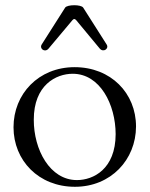

<svg xmlns="http://www.w3.org/2000/svg" viewBox="-20 -701 572 733"><path d="M266 12.1C403.4 12.1 498.9 -91.3 499.3 -218C499.3 -345.2 403.4 -444.6 264.9 -444.6C127.1 -444.6 31.6 -342.3 31.6 -215.2C31.6 -88.4 127.5 12.1 266 12.1ZM109 -243.6C108.7 -376.4 194.2 -419.4 257.5 -419.4C362.2 -419.4 421.2 -301.8 421.5 -188.9C421.2 -55.4 336.3 -13.5 273.8 -13.5C170.1 -13.5 108.7 -130.3 109 -243.6ZM139.2 -531.2C129.3 -515.3 151.3 -498.6 165.5 -515.6L256.4 -623.9C261.7 -630 265.3 -630 271 -623.9L360.8 -515.6C374.6 -499.3 397.4 -515.3 387.1 -531.2L297.6 -671.9C289.8 -684.3 236.5 -683.9 228.7 -671.9Z"/></svg>

Font: Margiela Serif
Style: Regular
Weight: 400
Designer: Andreas Faust, Stefan Endress
Version: Version 1.002;FEAKit 1.0